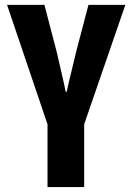

<svg xmlns="http://www.w3.org/2000/svg" viewBox="-20 -763 540 783"><path d="M173.8 0V-255.9L8.8 -743.2H161.1L210.9 -552.7Q244.1 -411.1 248 -388.7H252Q258.8 -421.9 272.5 -476.6Q286.1 -531.2 291 -553.7L340.8 -743.2H491.2L323.2 -255.9V0Z"/></svg>

Font: GenEi Gothic M Regular
Style: Bold
Weight: 700
Designer: o_tamon (Modified); [Source Han Sans]
Ryoko NISHIZUKA  (kana & ideographs); Paul D. Hunt (Latin, Greek & Cyrillic); Wenl
Version: Version 1.1a;Original Version 1.004